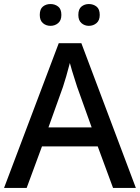

<svg xmlns="http://www.w3.org/2000/svg" viewBox="-20 -931 694 951"><path d="M540 0 464 -206H188L112 0H0L271 -717H383L653 0ZM362 -501Q359 -512 351.5 -534Q344 -556 337 -580Q330 -604 326 -619Q318 -588 308 -553Q298 -518 292 -501L220 -300H434ZM177 -857Q177 -886 192.5 -898.5Q208 -911 230 -911Q252 -911 268 -898.5Q284 -886 284 -857Q284 -830 268 -816.5Q252 -803 230 -803Q208 -803 192.5 -816.5Q177 -830 177 -857ZM368 -857Q368 -886 383.5 -898.5Q399 -911 420 -911Q442 -911 458 -898.5Q474 -886 474 -857Q474 -830 458 -816.5Q442 -803 420 -803Q399 -803 383.5 -816.5Q368 -830 368 -857Z"/></svg>

Font: Noto Sans Ethiopic Medium
Style: Regular
Weight: 500
Designer: Monotype Design Team
Foundry: Monotype Imaging Inc.
Version: Version 2.102; ttfautohint (v1.8.4.7-5d5b)